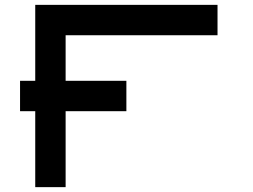

<svg xmlns="http://www.w3.org/2000/svg" viewBox="-20 -770 1040 790"><path d="M125 -312.5H62.5V-437.5H125V-750H875V-625H250V-437.5H500V-312.5H250V0H125Z"/></svg>

Font: Xanmono
Style: Regular
Weight: 400
Designer: GGBotNet
Foundry: GGBotNet
Version: 1.00